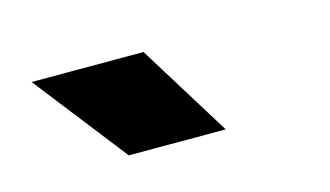

<svg xmlns="http://www.w3.org/2000/svg" viewBox="-40 -907 680 396"><g transform="rotate(-15 300.0 -709.0)"><path d="M196.5 -610 42 -808H281L403.5 -610Z"/></g></svg>

Font: Encode Sans SemiExpanded Black
Style: Regular
Weight: 900
Width: 6
Designer: Multiple Designers
Foundry: Impallari Type
Version: Version 3.002